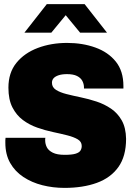

<svg xmlns="http://www.w3.org/2000/svg" viewBox="-20 -905 640 935"><path d="M294 10Q238 10 186.5 -3Q135 -16 94 -43Q53 -70 29.5 -111.5Q6 -153 6 -210V-222Q6 -227 7 -234H201Q200 -230 200 -228V-222Q200 -204 208 -188Q216 -172 237 -161.5Q258 -151 295 -151Q330 -151 348 -156.5Q366 -162 372 -172Q378 -182 378 -194Q378 -215 358.5 -226.5Q339 -238 307.5 -246Q276 -254 238 -262Q200 -270 161.5 -283.5Q123 -297 91.5 -320.5Q60 -344 40.5 -382Q21 -420 21 -478Q21 -551 60 -599Q99 -647 164 -671.5Q229 -696 307 -696Q382 -696 444.5 -673.5Q507 -651 544 -605Q581 -559 581 -486V-474H389V-478Q389 -496 381 -511Q373 -526 355 -535Q337 -544 306 -544Q282 -544 265.5 -538.5Q249 -533 241 -524Q233 -515 233 -502Q233 -480 252.5 -467.5Q272 -455 303.5 -447Q335 -439 373.5 -431Q412 -423 450 -410.5Q488 -398 520.5 -376Q553 -354 573 -318.5Q593 -283 594 -229Q594 -144 556.5 -91.5Q519 -39 451.5 -14.5Q384 10 294 10ZM99 -746 208 -885H392L501 -746H370L300 -831L230 -746Z"/></svg>

Font: Chivo Mono Medium Black
Style: Regular
Weight: 900
Monospace: yes
Version: Version 1.008